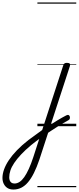

<svg xmlns="http://www.w3.org/2000/svg" viewBox="-304 -1026 640 1561"><path d="M77 8Q97 -6 118 -19.5Q139 -33 159.5 -45.5Q180 -58 199.5 -69Q219 -80 235 -88Q247 -94 254 -90.5Q261 -87 263.5 -78.5Q266 -70 263.5 -61.5Q261 -53 253 -49Q231 -38 207.5 -23.5Q184 -9 160 6Q136 21 112 37Q88 53 64 69ZM-195 515Q-224 515 -243.5 502.5Q-263 490 -273.5 468.5Q-284 447 -284 420Q-284 388 -271 351.5Q-258 315 -232 276Q-206 237 -166 195.5Q-126 154 -72 112Q-44 92 -16.5 71.5Q11 51 39 31L210 -494Q214 -506 220.5 -510.5Q227 -515 240 -515Q257 -515 263 -508.5Q269 -502 264 -488L16 272Q-5 334 -28 380Q-51 426 -76.5 456Q-102 486 -131.5 500.5Q-161 515 -195 515ZM-186 466Q-165 466 -145 453Q-125 440 -106.5 413.5Q-88 387 -69.5 346.5Q-51 306 -33 251L15 103Q-2 116 -18 128Q-34 140 -50 153Q-99 194 -133 230.5Q-167 267 -188.5 299Q-210 331 -219.5 360Q-229 389 -229 416Q-229 430 -224.5 441.5Q-220 453 -210.5 459.5Q-201 466 -186 466ZM0 486H316V496H0ZM0 -20H316V0H0ZM0 -505H316V-500H0ZM0 -1006H316V-996H0Z"/></svg>

Font: Playwrite CA Guides
Style: Regular
Weight: 400
Designer: Veronika Burian, José Scaglione
Foundry: TypeTogether
Version: Version 1.003